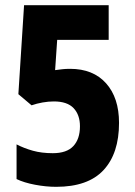

<svg xmlns="http://www.w3.org/2000/svg" viewBox="-20 -803 522 742"><path d="M197 -81Q158 -81 115.5 -89Q73 -97 44 -111V-245Q73 -230 107 -220.5Q141 -211 184 -211Q238 -211 263.5 -238.5Q289 -266 289 -315Q289 -359 264.5 -385Q240 -411 188 -411Q167 -411 144.5 -407Q122 -403 102 -396L51 -439L73 -783H400V-649H201L193 -532Q208 -534 221 -535.5Q234 -537 251 -537Q340 -537 390 -481Q440 -425 440 -328Q440 -210 380 -145.5Q320 -81 197 -81Z"/></svg>

Font: Noto Sans Kannada UI ExtraCondensed ExtraBold
Style: Regular
Weight: 800
Width: 2
Designer: Jelle Bosma - Monotype Design Team
Foundry: Monotype Imaging Inc.
Version: Version 2.005; ttfautohint (v1.8.4.7-5d5b)